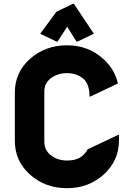

<svg xmlns="http://www.w3.org/2000/svg" viewBox="-20 -987 670 1017"><path d="M366.7 -966.8H371.6L477.1 -808.1L390.1 -766.6H385.3L335.9 -845.7L284.7 -766.6H279.8L192.9 -808.1L278.8 -924.8ZM58.6 -241.2V-496.1Q58.6 -604.5 139.6 -675.8Q220.7 -747.1 335 -747.1Q449.2 -747.1 529.3 -672.9Q588.4 -618.2 604.5 -544.9L459 -475.6H454.1Q454.1 -544.9 418.9 -572.3Q383.8 -599.6 334 -599.6Q285.2 -599.6 249 -572.3Q214.8 -545.9 214.8 -502V-235.4Q214.8 -191.4 250 -164.1Q285.2 -136.7 335.4 -136.7Q385.7 -136.7 415 -160.2Q432.6 -174.3 443.8 -195.8L605.5 -272.5H610.4V-245.1Q610.4 -135.7 529.3 -62.5Q449.2 9.8 334.5 9.8Q219.7 9.8 139.2 -62Q58.6 -133.8 58.6 -241.2Z"/></svg>

Font: Nova Round
Style: Bold
Weight: 700
Designer: Wojciech Kalinowski "wmk69" (wmk69@o2.pl)
Foundry: Wojciech Kalinowski "wmk69" (wmk69@o2.pl)
Version: Version 3.1.0; 2021-05-23